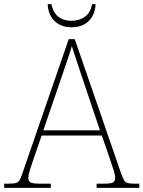

<svg xmlns="http://www.w3.org/2000/svg" viewBox="-24 -902 689 922"><path d="M-4 0V-20H18Q41 -20 52 -23Q63 -26 69.5 -36Q76 -46 83 -68L306 -714H335L558 -68Q566 -46 572 -36Q578 -26 589 -23Q600 -20 623 -20H645V0H440V-20H474Q512 -20 520.5 -27Q529 -34 529 -48Q529 -60 523 -80Q517 -100 510.5 -119Q504 -138 501 -147L465 -251H176L140 -147Q137 -138 130.5 -119Q124 -100 118 -80Q112 -60 112 -48Q112 -34 121 -27Q130 -20 167 -20H220V0ZM184 -276H456L379 -505Q370 -532 359 -564.5Q348 -597 338 -628Q328 -659 321 -680Q317 -665 306.5 -634Q296 -603 285 -570.5Q274 -538 266 -515ZM319 -771Q285 -771 259.5 -785Q234 -799 220 -824.5Q206 -850 205 -882H223Q231 -841 256.5 -821.5Q282 -802 319 -802Q356 -802 383.5 -821.5Q411 -841 418 -882H435Q434 -850 420 -824.5Q406 -799 380.5 -785Q355 -771 319 -771Z"/></svg>

Font: Noto Serif Lao Thin
Style: Regular
Weight: 250
Designer: Monotype Design Team
Foundry: Monotype Imaging Inc.
Version: Version 2.003